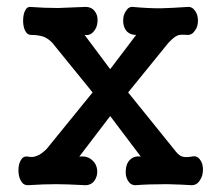

<svg xmlns="http://www.w3.org/2000/svg" viewBox="-20 -543 653 564"><path d="M133.8 -417 252 -271.5 116.2 -104.5Q99.6 -88.9 87.9 -85Q77.1 -80.1 61.5 -83Q47.9 -85 41 -72.3Q34.2 -60.5 34.2 -43Q34.2 -24.4 41 -12.7Q47.9 1 61.5 1Q108.4 -2 145.5 -2Q173.8 -2 230.5 1Q248 1 257.8 -12.7Q266.6 -25.4 265.6 -43Q263.7 -61.5 251 -72.3Q236.3 -85.9 212.9 -83L303.7 -202.1L393.6 -83Q374 -85.9 361.3 -73.2Q350.6 -62.5 349.6 -43.9Q347.7 -26.4 355.5 -12.7Q363.3 1 377.9 1Q416 -2 470.7 -2Q513.7 -1 543 1Q558.6 1 567.4 -13.7Q576.2 -26.4 576.2 -44.9Q576.2 -63.5 567.4 -74.2Q558.6 -86.9 543 -83Q521.5 -79.1 510.7 -85Q502.9 -88.9 491.2 -104.5L356.4 -271.5L474.6 -417Q491.2 -434.6 501 -438.5Q509.8 -442.4 529.3 -440.4Q543.9 -439.5 552.7 -453.1Q561.5 -464.8 561.5 -482.4Q561.5 -500 552.7 -511.7Q543.9 -524.4 529.3 -522.5Q485.4 -519.5 451.2 -518.6Q413.1 -518.6 372.1 -522.5Q358.4 -524.4 350.6 -511.7Q341.8 -500 341.8 -482.4Q341.8 -464.8 350.6 -453.1Q361.3 -440.4 379.9 -440.4L303.7 -339.8L228.5 -440.4Q244.1 -437.5 254.9 -450.2Q265.6 -461.9 266.6 -480.5Q267.6 -499 257.8 -510.7Q247.1 -524.4 225.6 -522.5Q180.7 -520.5 151.4 -519.5Q109.4 -519.5 71.3 -522.5Q59.6 -524.4 53.7 -511.7Q47.9 -500 47.9 -482.4Q47.9 -464.8 53.7 -453.1Q59.6 -440.4 71.3 -440.4Q93.8 -440.4 109.4 -434.6Q123 -428.7 133.8 -417Z"/></svg>

Font: Gungsuh
Style: Regular
Weight: 400
Version: Version 2.21